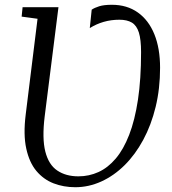

<svg xmlns="http://www.w3.org/2000/svg" viewBox="-20 -773 720 803"><path d="M295 10Q246 10 204 -6.2Q162 -22.5 132.2 -58Q102.5 -93.5 89.8 -151.8Q77 -210 87.5 -294L137 -694.5L70.5 -703.5L74.5 -743H224.5L167 -287Q155.5 -194.5 169.5 -139.2Q183.5 -84 219.5 -59.8Q255.5 -35.5 308 -35.5Q352.5 -35.5 392 -53.5Q431.5 -71.5 464 -109.8Q496.5 -148 520.2 -209Q544 -270 557 -356Q570 -442 570 -555Q570 -607.5 560.8 -637Q551.5 -666.5 531.5 -678.5Q511.5 -690.5 479.5 -690.5Q444.5 -690.5 413.5 -681.5Q382.5 -672.5 355.5 -655.5L363.5 -732.5Q375 -740.5 395 -746.8Q415 -753 448 -753Q511 -753 556.2 -721Q601.5 -689 625.5 -630Q649.5 -571 649.5 -489.5Q649.5 -402.5 631 -326.2Q612.5 -250 579 -188Q545.5 -126 501 -82Q456.5 -38 403.8 -14Q351 10 295 10Z"/></svg>

Font: Merriweather 20pt Light
Style: Italic
Weight: 300
Italic angle: -7.8°
Version: Version 2.101